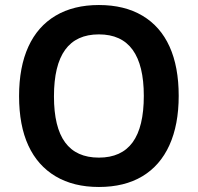

<svg xmlns="http://www.w3.org/2000/svg" viewBox="-20 -735 788 765"><path d="M374 10Q273 10 201.5 -32.5Q130 -75 93 -155Q56 -235 56 -352Q56 -468 93 -549Q130 -630 201.5 -672.5Q273 -715 374 -715Q476 -715 547.5 -672.5Q619 -630 655.5 -549.5Q692 -469 692 -353Q692 -238 655 -156.5Q618 -75 547 -32.5Q476 10 374 10ZM374 -107Q464 -107 508.5 -168Q553 -229 553 -353Q553 -475 508.5 -536.5Q464 -598 374 -598Q284 -598 239.5 -536.5Q195 -475 195 -351Q195 -228 239.5 -167.5Q284 -107 374 -107Z"/></svg>

Font: Nunito Sans 10pt Expanded
Style: Bold
Weight: 700
Width: 7
Designer: Vernon Adams
Foundry: Vernon Adams
Version: Version 3.101;gftools[0.9.27]